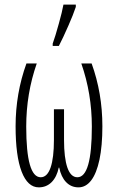

<svg xmlns="http://www.w3.org/2000/svg" viewBox="-20 -806 514 836"><path d="M209.5 -616.2Q220.7 -647 236.3 -703.6Q250.5 -754.4 256.3 -786.1H310.1V-775.9Q298.8 -741.7 277.8 -694.3Q253.9 -639.6 236.3 -606H209.5ZM235.8 -76.2Q227.5 -36.1 205.1 -13.2Q182.1 9.8 148.9 9.8Q100.6 9.8 74.2 -58.6Q47.9 -127 47.9 -255.9Q47.9 -399.4 95.2 -529.8H140.1Q94.2 -398.4 94.2 -254.9Q94.2 -34.2 157.2 -34.2Q185.5 -34.2 200.2 -76.2Q214.8 -118.7 214.8 -196.8V-330.1H258.8V-196.8Q258.8 -118.7 273.4 -76.2Q288.1 -34.2 316.9 -34.2Q379.9 -34.2 379.9 -254.9Q379.9 -398.4 334 -529.8H378.9Q425.8 -400.4 425.8 -255.9Q425.8 -171.4 413.1 -110.8Q400.4 -51.3 377.4 -21Q354 9.8 321.8 9.8Q289.6 9.8 267.6 -13.2Q246.1 -35.6 237.8 -76.2Z"/></svg>

Font: Germano
Style: Regular
Weight: 300
Width: 3
Foundry: Ascender Corporation
Version: Version 1.10; ttfautohint (v1.5)